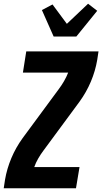

<svg xmlns="http://www.w3.org/2000/svg" viewBox="-20 -1011 549 1031"><path d="M0 0 7 -46Q17 -105 41 -162Q65 -219 102 -270L296 -533Q311 -553 324 -575.5Q337 -598 346 -621H103L121 -735H509L502 -689Q492 -630 468 -573Q444 -516 407 -465L213 -202Q198 -182 185 -159.5Q172 -137 164 -114H407L388 0ZM268 -815 205 -957 262 -987 339 -883 453 -991 502 -953 390 -815Z"/></svg>

Font: Iosevka Curly Heavy
Style: Italic
Weight: 900
Italic angle: -9°
Monospace: yes
Designer: Belleve Invis
Foundry: Belleve Invis
Version: Version 22.1.2; ttfautohint (v1.8.4)